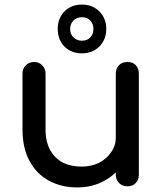

<svg xmlns="http://www.w3.org/2000/svg" viewBox="-20 -821 722 846"><path d="M320.3 4.9Q251 4.9 196.3 -24.4Q141.6 -53.7 110.4 -111.3Q79.1 -168 79.1 -251Q79.1 -333 79.1 -497.1Q79.1 -518.6 93.8 -533.2Q108.4 -547.9 129.9 -547.9Q152.3 -547.9 166 -533.2Q180.7 -518.6 180.7 -497.1Q180.7 -415 180.7 -251Q180.7 -195.3 202.1 -158.2Q222.7 -122.1 258.8 -103.5Q294.9 -86.9 339.8 -86.9Q382.8 -86.9 416 -103.5Q450.2 -121.1 469.7 -150.4Q490.2 -178.7 490.2 -214.8Q510.7 -214.8 552.7 -214.8Q552.7 -153.3 522.5 -102.5Q492.2 -52.7 439.5 -24.4Q386.7 4.9 320.3 4.9ZM541 0Q518.6 0 504.9 -14.6Q490.2 -29.3 490.2 -50.8Q490.2 -199.2 490.2 -497.1Q490.2 -519.5 504.9 -534.2Q518.6 -547.9 541 -547.9Q564.5 -547.9 578.1 -534.2Q591.8 -519.5 591.8 -497.1Q591.8 -348.6 591.8 -50.8Q591.8 -29.3 578.1 -14.6Q564.5 0 541 0ZM340.8 -585.9Q293.9 -585.9 263.7 -616.2Q234.4 -646.5 234.4 -693.4Q234.4 -740.2 263.7 -770.5Q293.9 -800.8 340.8 -800.8Q387.7 -800.8 418 -770.5Q448.2 -740.2 448.2 -693.4Q448.2 -646.5 418 -616.2Q387.7 -585.9 340.8 -585.9ZM340.8 -641.6Q364.3 -641.6 377.9 -656.2Q391.6 -670.9 391.6 -693.4Q391.6 -715.8 377.9 -730.5Q364.3 -745.1 340.8 -745.1Q319.3 -745.1 303.7 -730.5Q289.1 -715.8 289.1 -693.4Q289.1 -670.9 303.7 -656.2Q319.3 -641.6 340.8 -641.6Z"/></svg>

Font: Abed
Style: Bold
Weight: 700
Designer: Johan Aakerlund
Version: Version 3.105